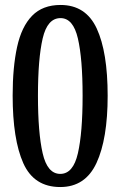

<svg xmlns="http://www.w3.org/2000/svg" viewBox="-20 -744 486 774"><path d="M223 10Q117 10 74 -86Q31 -182 31 -359Q31 -473 49 -555Q67 -637 109.5 -680.5Q152 -724 224 -724Q326 -724 370 -629Q414 -534 414 -358Q414 -184 369 -87Q324 10 223 10ZM223 -43Q275 -43 294 -126Q313 -209 313 -358Q313 -507 294 -589Q275 -671 224 -671Q171 -671 152 -589Q133 -507 133 -358Q133 -209 152 -126Q171 -43 223 -43Z"/></svg>

Font: Noto Serif ExtraCondensed Medium
Style: Regular
Weight: 500
Width: 2
Designer: Monotype Design Team
Foundry: Monotype Imaging Inc.
Version: Version 2.015